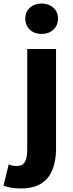

<svg xmlns="http://www.w3.org/2000/svg" viewBox="-77 -841 411 1086"><path d="M-57 209 -28 89Q-5 98 17 98Q50 98 63.5 76Q77 54 77 5V-564H240V1Q240 62 222 113Q181 225 41 225Q-16 225 -57 209ZM66 -736Q66 -774 92 -797.5Q118 -821 158 -821Q198 -821 224.5 -797.5Q251 -774 251 -736Q251 -697 224.5 -673Q198 -649 158 -649Q118 -649 92 -673Q66 -697 66 -736Z"/></svg>

Font: Merged Yaku Han JP ExtraBold
Style: Regular
Weight: 800
Designer: Ryoko NISHIZUKA 西塚涼子 (kana, bopomofo & ideographs); Paul D. Hunt (Latin, Greek & Cyrillic); Sandoll Communications 산돌커뮤니
Foundry: Adobe
Version: Version 2.004